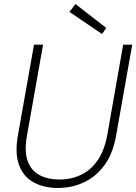

<svg xmlns="http://www.w3.org/2000/svg" viewBox="-20 -922 677 954"><path d="M268 12Q199 12 148 -15.5Q97 -43 75 -101Q53 -159 69 -249L149 -700H194L114 -248Q100 -170 117.5 -122Q135 -74 176.5 -52Q218 -30 276 -30Q334 -30 383 -53.5Q432 -77 465.5 -126Q499 -175 513 -251L592 -700H637L557 -249Q541 -158 498.5 -100.5Q456 -43 396 -15.5Q336 12 268 12ZM487 -753 325 -863 355 -902 508 -783Z"/></svg>

Font: DM Sans 10pt ExtraLight
Style: Italic
Weight: 250
Italic angle: -10°
Version: Version 4.004;gftools[0.9.30]